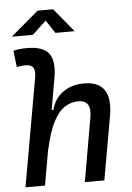

<svg xmlns="http://www.w3.org/2000/svg" viewBox="-61 -983 709 1029"><g transform="rotate(-5 293.0 -469.0)"><path d="M353 0 413.1 -344.2Q428.7 -434.6 355 -434.6Q314.9 -434.6 280.8 -411.6Q246.6 -388.7 219.5 -335.2Q192.4 -281.7 172.9 -190.4L173.8 -199.7L138.7 0H33.7L136.2 -579.6Q143.1 -617.2 132.3 -634.3Q121.6 -651.4 91.8 -651.4Q79.6 -651.4 67.6 -650.1Q55.7 -648.9 43.5 -646L33.2 -734.9Q51.8 -739.3 70.3 -741Q88.9 -742.7 107.4 -742.7Q192.4 -742.7 223.9 -701.7Q255.4 -660.6 239.3 -569.8L209.5 -399.9H218.8Q234.4 -460.9 281.5 -494.1Q328.6 -527.3 394 -527.3Q551.3 -527.3 518.1 -340.3L458 0ZM31.2 -810.5 180.7 -937.5H264.6L369.1 -810.5H265.6L219.2 -880.9L144.5 -810.5Z"/></g></svg>

Font: Cascadia Mono
Style: Italic
Weight: 400
Italic angle: -10°
Monospace: yes
Designer: Aaron Bell
Foundry: Saja Typeworks
Version: Version 2404.023; ttfautohint (v1.8.4)